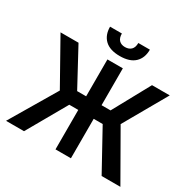

<svg xmlns="http://www.w3.org/2000/svg" viewBox="-191 -1097 1301 1294"><g transform="rotate(30 460.0 -450.0)"><path d="M590 -307H520V0H400V-307H330L155 0H15L227 -358L35 -700H175L330 -413H400V-700H520V-413H590L747 -700H885L695 -367L905 0H759ZM460 -761Q383 -761 344 -798Q305 -835 305 -900H397Q397 -865 414 -848Q431 -831 460 -831Q490 -831 507.5 -848Q525 -865 525 -900H615Q615 -835 576 -798Q537 -761 460 -761Z"/></g></svg>

Font: Retni Sans
Style: Bold
Weight: 700
Designer: Vitaly Kuzmin
Foundry: ParaType Ltd.
Version: Version 1.00;March 2, 2019;FontCreator 11.5.0.2425 64-bit; t